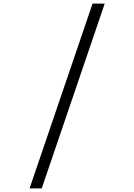

<svg xmlns="http://www.w3.org/2000/svg" viewBox="-20 -868 740 1058"><path d="M557 -848 210 170H143L490 -848Z"/></svg>

Font: Martian Mono ExtraLight
Style: Regular
Weight: 200
Monospace: yes
Designer: Roman Shamin
Foundry: Evil Martians
Version: Version 1.000; ttfautohint (v1.8.4.7-5d5b)